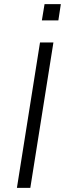

<svg xmlns="http://www.w3.org/2000/svg" viewBox="-20 -911 315 931"><path d="M62 0 174 -705H239L127 0ZM183 -812 196 -891H275L263 -812Z"/></svg>

Font: Nunito Sans 10pt Light
Style: Italic
Weight: 300
Italic angle: -9°
Designer: Vernon Adams
Foundry: Vernon Adams
Version: Version 3.101;gftools[0.9.27]